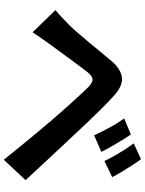

<svg xmlns="http://www.w3.org/2000/svg" viewBox="108 -896 783 1040"><g transform="rotate(90 500.0 -376.5)"><path d="M708.9 -693.4Q723 -673 740.6 -644.2Q758.2 -615.4 775.1 -586.1Q791.9 -556.7 803.1 -533.3L713.5 -494.3Q698.8 -526.3 684.6 -553.4Q670.5 -580.6 655.6 -606.2Q640.7 -631.8 621.8 -657ZM842.8 -748.2Q857.9 -728.5 875.9 -700.3Q893.9 -672 911.4 -643.3Q928.8 -614.7 940 -592.2L852.7 -550.1Q837.3 -582.1 822.2 -608.4Q807.2 -634.8 791.4 -659.5Q775.6 -684.2 756.7 -708.7ZM35.1 -284.9Q57.6 -303.6 76 -320.9Q94.5 -338.2 117.5 -361.2Q135 -378.6 156.9 -404.1Q178.9 -429.5 204.7 -460.2Q230.5 -490.9 257.2 -523.6Q283.9 -556.3 309.6 -586.8Q354 -639.5 401 -645Q447.9 -650.5 506 -595.2Q540 -564 575.6 -527.8Q611.1 -491.7 645.6 -455.7Q680.1 -419.7 709.6 -387.4Q743.6 -351.6 786.3 -305.8Q829 -260 873.7 -212.2Q918.3 -164.5 956.3 -123.2L845.9 -5Q812.8 -46.9 775 -92.7Q737.3 -138.5 701.1 -182.3Q664.9 -226.2 635.4 -260.3Q613.6 -286.4 587.3 -315.8Q560.9 -345.2 535.2 -373.9Q509.4 -402.6 487.4 -425.9Q465.4 -449.2 452.1 -463Q427.5 -487.2 409.6 -485.8Q391.8 -484.4 370.4 -457.2Q355.6 -438.4 336 -412.1Q316.4 -385.9 295.4 -357.1Q274.3 -328.4 254.5 -301.3Q234.7 -274.2 219.6 -253.9Q202.7 -230.4 185.6 -205.4Q168.5 -180.5 155.4 -161Z"/></g></svg>

Font: Noto Sans KR Thin
Style: Regular
Weight: 100
Designer: Ryoko NISHIZUKA 西塚涼子 (kana, bopomofo & ideographs); Paul D. Hunt (Latin, Greek & Cyrillic); Sandoll Communications 산돌커뮤니
Foundry: Adobe
Version: Version 2.004-H2;hotconv 1.0.118;makeotfexe 2.5.65603